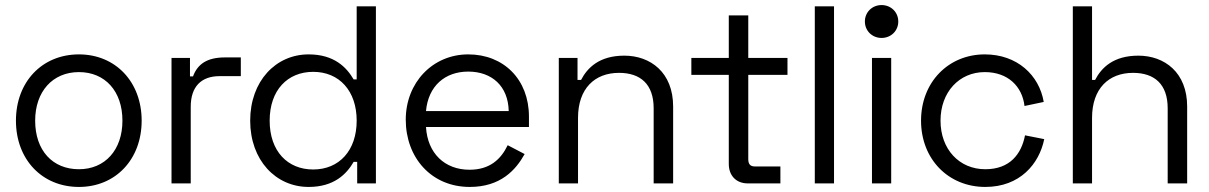

<svg xmlns="http://www.w3.org/2000/svg" viewBox="-20 -725 4781 759"><path d="M43 -248C43 -95 146 14 292 14C437 14 540 -95 540 -248C540 -401 437 -510 292 -510C146 -510 43 -401 43 -248ZM119 -248C119 -363 188 -440 292 -440C395 -440 464 -365 464 -248C464 -132 395 -56 292 -56C188 -56 119 -130 119 -248Z M731 -496H658V0H734V-303C734 -383 776 -424 848 -424H932V-498H869C799 -498 761 -472 743 -423H731Z M1466 -700H1390V-411H1378C1350 -459 1301 -510 1200 -510C1070 -510 969 -404 969 -248C969 -92 1070 14 1200 14C1301 14 1350 -37 1378 -85H1392V0H1466ZM1218 -441C1321 -441 1390 -366 1390 -248C1390 -130 1321 -55 1218 -55C1117 -55 1046 -127 1046 -248C1046 -369 1117 -441 1218 -441Z M1584 -252C1584 -102 1685 14 1837 14C1959 14 2019 -53 2054 -116L1987 -151C1960 -95 1916 -54 1836 -54C1738 -54 1670 -119 1664 -223H2071V-264C2071 -411 1971 -510 1831 -510C1690 -510 1584 -398 1584 -252ZM1664 -286C1673 -385 1739 -442 1831 -442C1924 -442 1989 -385 1991 -286Z M2189 -496V0H2265V-259C2265 -375 2331 -437 2427 -437C2512 -437 2564 -392 2564 -297V0H2641V-304C2641 -439 2551 -505 2448 -505C2349 -505 2302 -457 2277 -409H2263V-496Z M2713 -496V-429H2861V-77C2861 -30 2891 0 2936 0H3065V-67H2964C2946 -67 2938 -76 2938 -96V-429H3093V-496H2938V-664H2861V-496Z M3277 -700H3201V0H3277Z M3399 -640C3399 -603 3428 -575 3465 -575C3502 -575 3531 -603 3531 -640C3531 -677 3502 -705 3465 -705C3428 -705 3399 -677 3399 -640ZM3503 -496H3427V0H3503Z M3621 -248C3621 -96 3729 14 3875 14C4012 14 4088 -77 4108 -175L4032 -190C4018 -117 3973 -56 3875 -56C3772 -56 3698 -135 3698 -248C3698 -361 3772 -440 3873 -440C3964 -440 4021 -384 4030 -306L4106 -322C4088 -428 4001 -510 3873 -510C3729 -510 3621 -400 3621 -248Z M4221 -700V0H4297V-259C4297 -375 4363 -437 4459 -437C4544 -437 4596 -392 4596 -297V0H4673V-304C4673 -439 4583 -505 4480 -505C4381 -505 4334 -457 4309 -409H4297V-700Z"/></svg>

Font: Space Text
Style: Regular
Weight: 400
Designer: Florian Karsten (Space Text), Colophon Foundry (Space Mono)
Foundry: Florian Karsten
Version: Version 1.003;PS 001.003;hotconv 1.0.88;makeotf.lib2.5.64775